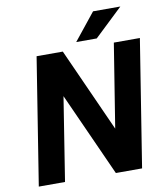

<svg xmlns="http://www.w3.org/2000/svg" viewBox="-96 -980 919 1060"><g transform="rotate(-10 363.5 -450.5)"><path d="M35 0H182L256 -468L467 0H614L727 -711H581L506 -242L295 -711H148ZM377 -750H492L651 -901H498Z"/></g></svg>

Font: Asimov Pro
Style: BdObl
Weight: 700
Designer: Google
Version: Version 2.000980; 2014